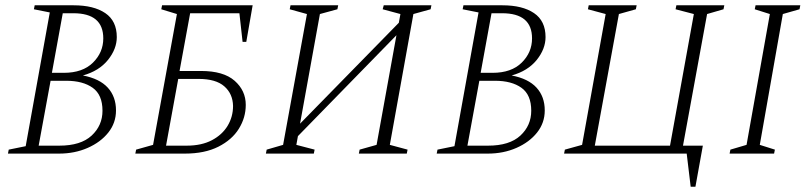

<svg xmlns="http://www.w3.org/2000/svg" viewBox="-20 -580 3052 725"><path d="M10 0 13 -15 77 -28 168 -533 108 -545 111 -560H258Q334 -560 377.5 -530.5Q421 -501 421 -440Q421 -395 387.5 -353.5Q354 -312 293 -295Q356 -283 387 -249Q418 -215 418 -163Q418 -116 389 -79.5Q360 -43 311 -21.5Q262 0 203 0ZM257 -530H217L176 -305H221Q292 -305 331 -343.5Q370 -382 370 -435Q370 -530 257 -530ZM230 -275H171L126 -30H204Q285 -30 326 -68Q367 -106 367 -162Q367 -222 330 -248.5Q293 -275 230 -275Z M592 -560H934L910 -422H896L884 -530H698L658 -312H739Q824 -312 866 -275Q908 -238 908 -184Q908 -136 882 -94Q856 -52 804.5 -26Q753 0 678 0H491L494 -15L558 -33L648 -527L589 -545ZM607 -30H685Q741 -30 780 -50.5Q819 -71 839.5 -105Q860 -139 860 -180Q859 -226 827 -254Q795 -282 730 -282H653Z M984 0 987 -15 1049 -33 1139 -527 1074 -545 1077 -560H1257L1254 -545L1188 -527L1113 -113L1486 -494L1492 -527L1425 -545L1429 -560H1609L1606 -545L1541 -527L1452 -33L1519 -15L1516 0H1335L1338 -15L1402 -33L1477 -447L1105 -66L1099 -33L1168 -15L1165 0Z M1629 0 1632 -15 1696 -28 1787 -533 1727 -545 1730 -560H1877Q1953 -560 1996.5 -530.5Q2040 -501 2040 -440Q2040 -395 2006.5 -353.5Q1973 -312 1912 -295Q1975 -283 2006 -249Q2037 -215 2037 -163Q2037 -116 2008 -79.5Q1979 -43 1930 -21.5Q1881 0 1822 0ZM1876 -530H1836L1795 -305H1840Q1911 -305 1950 -343.5Q1989 -382 1989 -435Q1989 -530 1876 -530ZM1849 -275H1790L1745 -30H1823Q1904 -30 1945 -68Q1986 -106 1986 -162Q1986 -222 1949 -248.5Q1912 -275 1849 -275Z M2573 0H2110L2113 -15L2178 -33L2267 -527L2200 -545L2203 -560H2384L2381 -545L2317 -527L2226 -30H2510L2600 -527L2531 -545L2534 -560H2715L2712 -545L2650 -527L2559 -30H2634L2606 125H2588Z M2735 0 2738 -15 2799 -33 2887 -527 2830 -545 2833 -560H3002L2999 -545L2936 -527L2849 -33L2906 -15L2903 0Z"/></svg>

Font: Spectral SC ExtraLight
Style: Italic
Weight: 275
Italic angle: -10°
Designer: Jean-Baptiste Levee
Foundry: Production Type
Version: Version 2.001